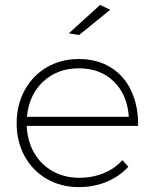

<svg xmlns="http://www.w3.org/2000/svg" viewBox="-20 -763 629 784"><path d="M544 -249H89Q92 -186 120 -138Q148 -90 196 -63.5Q244 -37 304 -37Q357 -37 402.5 -55.5Q448 -74 480 -109L504 -82Q467 -42 415 -20.5Q363 1 302 1Q229 1 171 -32.5Q113 -66 80.5 -125.5Q48 -185 48 -260Q48 -335 81 -395Q114 -455 171.5 -488.5Q229 -522 302 -522Q377 -522 432.5 -487.5Q488 -453 516.5 -391Q545 -329 544 -249ZM506 -286Q500 -376 445 -430Q390 -484 302 -484Q214 -484 156 -429.5Q98 -375 90 -286ZM389 -743 430 -723 303 -620 261 -627Z"/></svg>

Font: Montserrat arm2 ExtraLight
Style: Regular
Weight: 275
Designer: Julieta Ulanovsky
Foundry: Julieta Ulanovsky
Version: Version 6.000